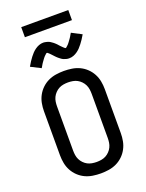

<svg xmlns="http://www.w3.org/2000/svg" viewBox="-202 -1221 1003 1323"><g transform="rotate(-20 300.0 -559.5)"><path d="M300 8Q271 8 241.5 3.5Q212 -1 185.5 -13.5Q159 -26 137.5 -46.5Q116 -67 102 -93Q88 -119 82.5 -148Q77 -177 77 -206V-529Q77 -558 82.5 -587Q88 -616 102 -642Q116 -668 137.5 -688.5Q159 -709 185.5 -721.5Q212 -734 241.5 -738.5Q271 -743 300 -743Q329 -743 358.5 -738.5Q388 -734 414.5 -721.5Q441 -709 462.5 -688.5Q484 -668 498 -642Q512 -616 517.5 -587Q523 -558 523 -529V-206Q523 -177 517.5 -148Q512 -119 498 -93Q484 -67 462.5 -46.5Q441 -26 414.5 -13.5Q388 -1 358.5 3.5Q329 8 300 8ZM300 -76Q317 -76 334.5 -79Q352 -82 367 -90Q382 -98 394.5 -111Q407 -124 414.5 -139.5Q422 -155 424.5 -172Q427 -189 427 -206V-529Q427 -546 424.5 -563Q422 -580 414.5 -595.5Q407 -611 394.5 -624Q382 -637 367 -645Q352 -653 334.5 -656Q317 -659 300 -659Q283 -659 265.5 -656Q248 -653 233 -645Q218 -637 205.5 -624Q193 -611 185.5 -595.5Q178 -580 175.5 -563Q173 -546 173 -529V-206Q173 -189 175.5 -172Q178 -155 185.5 -139.5Q193 -124 205.5 -111Q218 -98 233 -90Q248 -82 265.5 -79Q283 -76 300 -76ZM366 -812Q361 -812 355.5 -812.5Q350 -813 345.5 -814.5Q341 -816 336 -817.5Q331 -819 326 -821Q321 -823 317 -825.5Q313 -828 309 -831Q305 -834 300.5 -837.5Q296 -841 292 -844.5Q288 -848 284.5 -851.5Q281 -855 277.5 -858.5Q274 -862 271 -865.5Q268 -869 263.5 -873.5Q259 -878 255.5 -882Q252 -886 248.5 -889Q245 -892 240.5 -896Q236 -900 234 -900Q230 -900 227 -897Q224 -894 220 -890.5Q216 -887 213.5 -884.5Q211 -882 209 -879.5Q207 -877 204.5 -874Q202 -871 199.5 -867.5Q197 -864 194.5 -860.5Q192 -857 189 -853Q186 -849 183 -844.5Q180 -840 177 -835Q174 -830 171 -824.5Q168 -819 164 -813L91 -850Q101 -868 111 -883Q121 -898 130.5 -910.5Q140 -923 150 -933.5Q160 -944 173 -953.5Q186 -963 201.5 -969Q217 -975 234 -975Q239 -975 244.5 -974Q250 -973 254.5 -972Q259 -971 264 -969.5Q269 -968 274 -966Q279 -964 283 -961Q287 -958 291 -955.5Q295 -953 299.5 -949.5Q304 -946 308 -942.5Q312 -939 315.5 -935.5Q319 -932 322.5 -928.5Q326 -925 329 -921Q332 -917 336.5 -913Q341 -909 344.5 -905Q348 -901 351.5 -898Q355 -895 359.5 -891Q364 -887 366 -887Q370 -887 373 -890Q376 -893 380 -896.5Q384 -900 386.5 -902.5Q389 -905 391 -907.5Q393 -910 395.5 -913Q398 -916 400.5 -919.5Q403 -923 405.5 -926.5Q408 -930 411 -934Q414 -938 417 -942.5Q420 -947 423 -952Q426 -957 429 -962.5Q432 -968 436 -974L509 -936Q499 -918 489 -903.5Q479 -889 469.5 -876.5Q460 -864 450 -853.5Q440 -843 427 -833.5Q414 -824 398.5 -818Q383 -812 366 -812ZM128 -1053V-1127H473V-1053Z"/></g></svg>

Font: Iosevka Medium Extended
Style: Regular
Weight: 500
Width: 7
Monospace: yes
Designer: Belleve Invis
Foundry: Belleve Invis
Version: Version 32.5.0; ttfautohint (v1.8.4)